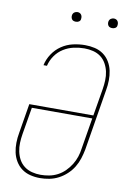

<svg xmlns="http://www.w3.org/2000/svg" viewBox="-99 -972 698 1039"><g transform="rotate(10 250.0 -452.0)"><path d="M195 8Q168 8 142 1.5Q116 -5 95.5 -20Q75 -35 61.5 -57.5Q48 -80 42.5 -105.5Q37 -131 37.5 -158.5Q38 -186 43 -213L70 -376H422L447 -525Q451 -549 452 -574Q453 -599 448 -622Q443 -645 431.5 -665.5Q420 -686 402 -699.5Q384 -713 360.5 -719Q337 -725 312 -725Q283 -725 253.5 -718.5Q224 -712 197.5 -695.5Q171 -679 153 -653Q135 -627 128 -597H109Q116 -630 135.5 -659.5Q155 -689 184 -708.5Q213 -728 246.5 -735.5Q280 -743 312 -743Q340 -743 366 -737Q392 -731 413 -716Q434 -701 447.5 -678.5Q461 -656 466.5 -630.5Q472 -605 471.5 -577Q471 -549 466 -522L411 -187Q406 -161 398 -136Q390 -111 376 -88Q362 -65 341.5 -46Q321 -27 297 -14.5Q273 -2 247 3Q221 8 196 8Q196 8 195.5 8Q195 8 195 8ZM196 -10Q219 -10 243 -14.5Q267 -19 289 -30.5Q311 -42 329 -60Q347 -78 360 -99Q373 -120 380.5 -143Q388 -166 391 -190L419 -359H87L62 -210Q58 -186 57 -161.5Q56 -137 61 -113.5Q66 -90 77 -70Q88 -50 106.5 -36Q125 -22 148.5 -16Q172 -10 196 -10ZM440 -859Q434 -859 428 -861Q422 -863 418.5 -868Q415 -873 414 -879Q413 -885 414 -891Q415 -896 417.5 -900Q420 -904 423.5 -906.5Q427 -909 431.5 -910.5Q436 -912 440 -912Q447 -912 452.5 -909.5Q458 -907 461.5 -902Q465 -897 466 -891Q467 -885 466 -879Q466 -874 463.5 -870Q461 -866 457 -863.5Q453 -861 449 -860Q445 -859 440 -859ZM240 -859Q234 -859 228 -861Q222 -863 218.5 -868Q215 -873 214 -879Q213 -885 214 -891Q215 -896 217.5 -900Q220 -904 223.5 -906.5Q227 -909 231.5 -910.5Q236 -912 240 -912Q247 -912 252.5 -909.5Q258 -907 261.5 -902Q265 -897 266 -891Q267 -885 266 -879Q266 -874 263.5 -870Q261 -866 257 -863.5Q253 -861 249 -860Q245 -859 240 -859Z"/></g></svg>

Font: Iosevka Curly Thin Oblique
Style: Regular
Weight: 100
Italic angle: -9°
Monospace: yes
Designer: Belleve Invis
Foundry: Belleve Invis
Version: Version 11.1.0; ttfautohint (v1.8.3)